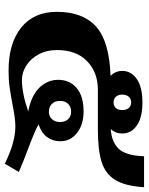

<svg xmlns="http://www.w3.org/2000/svg" viewBox="72 -680 634 819"><g transform="rotate(90 389.5 -271.0)"><path d="M194 -197Q194 -152 212.5 -118Q231 -84 260.5 -65.5Q290 -47 321 -47Q379 -47 456 -74Q390 -86 355.5 -120.5Q321 -155 321 -202Q321 -251 356 -280.5Q391 -310 456 -310Q512 -310 547.5 -282Q583 -254 583 -211Q583 -178 565 -154Q547 -130 511 -118Q534 -104 611 -75Q670 -53 714 -34L679 26Q588 -19 520 -19Q500 -19 475.5 -15.5Q451 -12 427 -7Q384 1 352.5 5.5Q321 10 283 10Q165 10 98 -44Q31 -98 31 -196Q31 -307 94 -363.5Q157 -420 304 -425Q283 -446 283 -475Q283 -513 317.5 -537Q352 -561 417 -561Q482 -561 516 -537Q550 -513 550 -475Q550 -446 531 -426Q584 -429 614 -458.5Q644 -488 647 -568H779Q774 -487 748 -445Q722 -403 671.5 -387Q621 -371 534 -371H363Q289 -371 241.5 -325Q194 -279 194 -197ZM384 -475Q384 -458 393 -448Q402 -438 417 -438Q433 -438 441.5 -448Q450 -458 450 -475Q450 -492 441.5 -502.5Q433 -513 417 -513Q402 -513 393 -502.5Q384 -492 384 -475ZM457 -162Q476 -162 488.5 -175Q501 -188 501 -210Q501 -232 488.5 -244.5Q476 -257 457 -257Q437 -257 424 -244.5Q411 -232 411 -210Q411 -187 424 -174.5Q437 -162 457 -162Z"/></g></svg>

Font: Trirong ExtraBold
Style: Regular
Weight: 800
Designer: Katatrad Team
Foundry: CadsonDemak
Version: Version 1.001